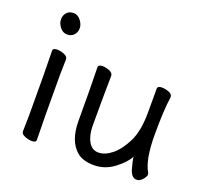

<svg xmlns="http://www.w3.org/2000/svg" viewBox="-124 -854 1102 1027"><g transform="rotate(20 426.5 -340.0)"><path d="M151.9 16.1Q132.8 16.1 110.8 7.6Q88.9 -1 88.9 -17.1L90.8 -105Q90.8 -368.2 87.9 -475.1Q87.9 -490.2 111.8 -490.2Q130.9 -490.2 152.3 -481.7Q173.8 -473.1 173.8 -457L171.9 -368.2Q171.9 -105 174.8 1Q174.8 16.1 151.9 16.1ZM75.2 -649.9Q75.2 -671.9 89.1 -688Q103 -704.1 127.9 -704.1Q151.9 -704.1 168.9 -682.1Q186 -660.2 186 -638.2Q186 -615.2 171.6 -599.6Q157.2 -584 133.1 -584Q108.9 -584 92 -605.5Q75.2 -627 75.2 -649.9Z M411.1 -3.9Q349.1 -55.2 349.1 -170.9Q349.1 -368.2 346.2 -474.1Q346.2 -490.2 370.1 -490.2Q389.2 -490.2 410.2 -481.7Q431.2 -473.1 431.2 -456.1Q429.2 -368.2 429.2 -174.8Q429.2 -119.1 449.2 -83.5Q469.2 -47.9 506.3 -47.9Q543.9 -47.9 583 -79.8Q622.1 -111.8 652.6 -173.8Q683.1 -235.8 683.1 -341.8V-475.1Q683.1 -491.2 708 -491.2Q728 -491.2 748.5 -483.2Q769 -475.1 769 -458Q757.3 -384.8 757.3 -241.2Q757.3 -99.1 793.9 -38.1Q796.4 -34.2 796.4 -25.9Q796.4 -16.1 781.2 1.5Q766.1 19 748 19Q718.3 19 705.3 -27.6Q692.4 -74.2 691.4 -91.8Q673.3 -55.2 621.3 -15.6Q569.3 23.9 507.3 23.9Q445.3 23.9 411.1 -3.9Z"/></g></svg>

Font: LXGW WenKai Screen
Style: Regular
Weight: 400
Designer: LXGW / Fontworks Inc.
Foundry: LXGW / Fontworks Inc.
Version: Version 1.510;January 18,2025